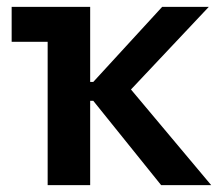

<svg xmlns="http://www.w3.org/2000/svg" viewBox="-20 -540 642 560"><path d="M119 0H243V-246H252L450 0H596L362 -279L589 -520H453L252 -301H243V-520H14V-418H119Z"/></svg>

Font: Fixel Display SemiBold
Style: Regular
Weight: 600
Designer: AlfaBravo + MacPaw
Foundry: Kyrylo Tkachov, Marchela Mozhyna, Serhii Makarenko, Maria Weinstein, Zakhar Kryvoshyya
Version: Version 1.211